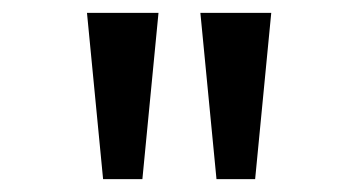

<svg xmlns="http://www.w3.org/2000/svg" viewBox="-20 -749 542 298"><path d="M140 -471 115 -729H226L201 -471ZM316 -471 291 -729H401L376 -471Z"/></svg>

Font: ubangla85
Style: Book
Weight: 400
Designer: Jelle Bosma - Monotype Design Team
Foundry: Monotype Imaging Inc.
Version: Version 2.003